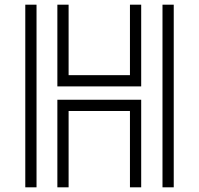

<svg xmlns="http://www.w3.org/2000/svg" viewBox="-20 -800 850 820"><path d="M225 -780H273V-479H535V-780H583V-431H225ZM674 -780H722V0H674ZM88 -780H136V0H88ZM535 -326H273V0H225V-374H583V0H535Z"/></svg>

Font: Train One
Style: Regular
Weight: 400
Designer: Fontworks Inc.
Foundry: Fontworks Inc.
Version: Version 1.100